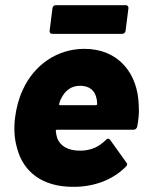

<svg xmlns="http://www.w3.org/2000/svg" viewBox="-20 -715 569 743"><path d="M467 -695H196C189 -695 184 -690 183 -683L172 -596C171 -589 175 -584 182 -584H453C460 -584 465 -589 466 -596L477 -683C478 -690 473 -695 467 -695ZM517 -304C515 -432 437 -526 307 -526C201 -526 112 -464 68 -367C53 -335 43 -298 38 -258C33 -214 36 -176 46 -142C70 -49 145 8 262 8C339 9 415 -17 467 -70C473 -75 474 -81 469 -86L406 -174C402 -180 396 -180 390 -174C366 -149 333 -132 292 -132C243 -131 213 -151 202 -179C199 -188 197 -197 196 -207C195 -211 198 -213 201 -213H497C503 -213 509 -217 511 -225C516 -252 519 -279 517 -304ZM290 -383C326 -383 348 -365 354 -332C355 -326 356 -320 356 -313C356 -310 354 -308 351 -308H212C210 -308 208 -310 209 -313C211 -321 213 -328 217 -334C232 -365 256 -383 290 -383Z"/></svg>

Font: Barlow ExtraBold
Style: Italic
Weight: 800
Italic angle: -7°
Designer: Jeremy Tribby
Foundry: Tribby Type
Version: Version 1.422;hotconv 1.0.109;makeotfexe 2.5.65596